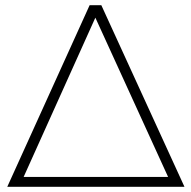

<svg xmlns="http://www.w3.org/2000/svg" viewBox="-20 -719 737 739"><path d="M370 -699 690 0H8L325 -699ZM71 -38H627L347 -651Z"/></svg>

Font: Argentum Sans ExtraLight
Style: Regular
Weight: 275
Designer: Julieta Ulanovsky (Modified by Cristiano Sobral)
Foundry: Julieta Ulanovsky
Version: Version 1.000; ttfautohint (v1.5.65-e2d9)